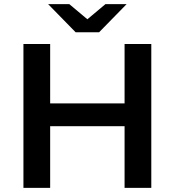

<svg xmlns="http://www.w3.org/2000/svg" viewBox="-20 -914 850 934"><path d="M586 -700H716V0H586ZM224 0H94V-700H224ZM596 -300H213V-411H596ZM348 -757 214 -894H317L453 -780H357L493 -894H596L462 -757Z"/></svg>

Font: MOST Montserrat SemiBold
Style: Regular
Weight: 600
Designer: Julieta Ulanovsky
Foundry: Julieta Ulanovsky
Version: Version 8.000;March 11, 2024;FontCreator 15.0.0.2926 64-bit